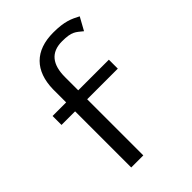

<svg xmlns="http://www.w3.org/2000/svg" viewBox="-192 -732 820 820"><g transform="rotate(-45 218.5 -321.5)"><path d="M27 -339H109V0H182V-339H367V-393H182V-473C182 -548 213 -590 281 -590C341 -590 349 -577 378 -554L410 -612C377 -629 350 -643 281 -643C171 -643 111 -582 109 -472V-393H27Z"/></g></svg>

Font: Charger Sport
Style: Df
Weight: 400
Designer: Jasper
Foundry: Cannot Into Space Fonts
Version: Version 1.1